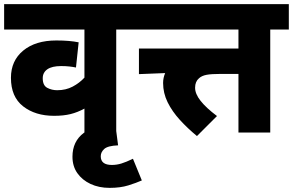

<svg xmlns="http://www.w3.org/2000/svg" viewBox="-20 -642 1419 930"><path d="M633 -499H543V0H389V-116Q356 -98 322 -89.5Q288 -81 242 -81Q151 -81 92 -127Q33 -173 33 -265Q33 -348 92.5 -397Q152 -446 253 -446Q317 -446 361 -437L348 -315Q334 -318 316 -320Q298 -322 276 -322Q232 -322 209.5 -306.5Q187 -291 187 -263Q187 -228 209 -216.5Q231 -205 257 -205Q299 -205 332 -222.5Q365 -240 389 -266V-499H0V-622H633Z M667 232Q640 244 601.5 256Q563 268 511 268Q459 268 418.5 249Q378 230 354.5 196.5Q331 163 331 117Q331 43 385.5 2Q440 -39 538 -46L552 62Q502 64 485 79.5Q468 95 468 115Q468 157 522 157Q545 157 568 150Q591 143 624 127Z M934 17Q889 -20 851.5 -61Q814 -102 792 -146.5Q770 -191 770 -240Q770 -265 780 -288L653 -283V-407H1135V-499H618V-622H1379V-499H1289V0H1135V-284H1050Q1003 -284 980 -279.5Q957 -275 944 -263Q925 -247 925 -217Q925 -187 952 -153Q979 -119 1031 -80Z"/></svg>

Font: Noto Sans ExtraBold
Style: Regular
Weight: 800
Designer: Monotype Design Team
Foundry: Monotype Imaging Inc.
Version: Version 2.007